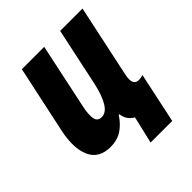

<svg xmlns="http://www.w3.org/2000/svg" viewBox="-190 -666 911 911"><g transform="rotate(-45 265.5 -210.0)"><path d="M293 129 325 -8Q308 -17 297 -32.5Q286 -48 283 -71H279Q253 -31 220.5 -10.5Q188 10 145 10Q67 10 40 -50.5Q13 -111 35 -213L107 -549H257L187 -219Q177 -172 182 -146Q187 -120 214 -120Q244 -120 265.5 -155.5Q287 -191 301 -253L364 -549H514L436 -183Q423 -120 463 -120Q478 -120 492 -125L438 129Z"/></g></svg>

Font: Noto Sans Condensed ExtraBold
Style: Italic
Weight: 800
Width: 3
Italic angle: -12°
Designer: Monotype Design Team
Foundry: Monotype Imaging Inc.
Version: Version 2.013; ttfautohint (v1.8.4.7-5d5b)